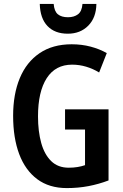

<svg xmlns="http://www.w3.org/2000/svg" viewBox="-20 -950 630 980"><path d="M312 -392H534V-29Q484 -10 431.5 0Q379 10 321 10Q231 10 170 -35.5Q109 -81 78 -163.5Q47 -246 47 -359Q47 -469 81 -551Q115 -633 182 -678.5Q249 -724 346 -724Q397 -724 442.5 -712Q488 -700 525 -679L486 -580Q455 -599 420 -609.5Q385 -620 348 -620Q263 -620 218.5 -551Q174 -482 174 -356Q174 -279 190.5 -220Q207 -161 241.5 -127.5Q276 -94 331 -94Q355 -94 376 -97.5Q397 -101 414 -107V-289H312ZM472 -930Q471 -860 430.5 -819Q390 -778 326 -778Q260 -778 222.5 -817Q185 -856 183 -930H254Q257 -892 275.5 -877Q294 -862 327 -862Q358 -862 378 -877Q398 -892 401 -930Z"/></svg>

Font: Avrile Sans Condensed SemiBold
Style: Regular
Weight: 600
Width: 3
Designer: Monotype Design Team
Foundry: Monotype Imaging Inc.
Version: Version 2.001;September 10, 2019;FontCreator 11.5.0.2425 64-